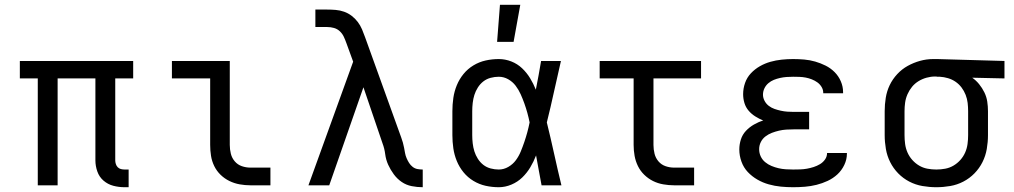

<svg xmlns="http://www.w3.org/2000/svg" viewBox="-20 -775 4240 803"><path d="M518 8H501Q477 8 454 2Q431 -4 413 -19.5Q395 -35 387 -58Q379 -81 379 -104V-447H221V0H138V-447H63V-520H537V-447H462V-104Q462 -97 464.5 -89Q467 -81 472.5 -75.5Q478 -70 485.5 -68Q493 -66 501 -66H518Z M1111 0H1027Q1005 0 982.5 -4Q960 -8 939.5 -18Q919 -28 902.5 -44Q886 -60 876 -80.5Q866 -101 862.5 -123.5Q859 -146 859 -169V-447H699V-520H941V-169Q941 -150 945.5 -132Q950 -114 962 -100Q974 -86 991.5 -80Q1009 -74 1027 -74H1111Z M1748 8Q1725 8 1702 3.5Q1679 -1 1660 -14Q1641 -27 1627 -46Q1613 -65 1603.5 -86Q1594 -107 1591 -130.5Q1588 -154 1580 -175L1500 -410L1357 0H1270L1457 -517L1429 -594Q1424 -608 1418 -621Q1412 -634 1401.5 -644Q1391 -654 1377 -658Q1363 -662 1348 -662H1299V-735H1348Q1366 -735 1384 -733.5Q1402 -732 1419 -726Q1436 -720 1450.5 -709Q1465 -698 1476 -683.5Q1487 -669 1494 -652.5Q1501 -636 1507 -619L1658 -200Q1662 -189 1665 -178.5Q1668 -168 1670 -157Q1672 -146 1674 -135Q1676 -124 1680.5 -113.5Q1685 -103 1691 -93.5Q1697 -84 1706 -77Q1715 -70 1726 -68Q1737 -66 1748 -66Z M2066 8Q2038 8 2011 2Q1984 -4 1960 -18.5Q1936 -33 1918.5 -54.5Q1901 -76 1890.5 -101.5Q1880 -127 1876 -154.5Q1872 -182 1872 -210V-310Q1872 -338 1876 -365.5Q1880 -393 1890.5 -418.5Q1901 -444 1918.5 -465.5Q1936 -487 1960 -501.5Q1984 -516 2011 -522Q2038 -528 2066 -528Q2093 -528 2118.5 -518Q2144 -508 2163.5 -489.5Q2183 -471 2197 -448Q2211 -425 2221 -400Q2227 -430 2232.5 -460Q2238 -490 2243 -520H2326Q2311 -456 2297 -391.5Q2283 -327 2267 -263Q2283 -198 2297.5 -132Q2312 -66 2328 0H2245Q2239 -31 2233.5 -62Q2228 -93 2222 -125Q2212 -99 2198 -75.5Q2184 -52 2164.5 -33Q2145 -14 2119 -3Q2093 8 2066 8ZM2066 -66Q2087 -66 2106 -77Q2125 -88 2137.5 -105Q2150 -122 2158 -141.5Q2166 -161 2173 -181.5Q2180 -202 2185.5 -222.5Q2191 -243 2195 -263Q2191 -283 2185.5 -303Q2180 -323 2173 -342.5Q2166 -362 2157.5 -381Q2149 -400 2136.5 -416.5Q2124 -433 2105.5 -443.5Q2087 -454 2066 -454Q2049 -454 2032 -449.5Q2015 -445 2001.5 -434.5Q1988 -424 1978.5 -409Q1969 -394 1964 -378Q1959 -362 1957 -344.5Q1955 -327 1955 -310V-210Q1955 -193 1957 -175.5Q1959 -158 1964 -142Q1969 -126 1978.5 -111Q1988 -96 2001.5 -85.5Q2015 -75 2032 -70.5Q2049 -66 2066 -66ZM2059 -600 2071 -755H2156L2128 -600Z M2883 0H2799Q2777 0 2754 -4Q2731 -8 2711 -18Q2691 -28 2674.5 -44Q2658 -60 2648 -80.5Q2638 -101 2634 -123.5Q2630 -146 2630 -169V-447H2488V-520H2912V-447H2713V-169Q2713 -150 2717.5 -132Q2722 -114 2734 -100Q2746 -86 2763.5 -80Q2781 -74 2799 -74H2883Z M3297 8Q3271 8 3245.5 5.5Q3220 3 3195 -4Q3170 -11 3147.5 -24Q3125 -37 3107.5 -55.5Q3090 -74 3081 -99Q3072 -124 3072 -150Q3072 -171 3078.5 -191.5Q3085 -212 3099.5 -227.5Q3114 -243 3133 -254Q3152 -265 3172 -271Q3155 -278 3139 -288Q3123 -298 3111 -312Q3099 -326 3093.5 -344Q3088 -362 3088 -381Q3088 -405 3096 -428Q3104 -451 3120.5 -468.5Q3137 -486 3158 -498Q3179 -510 3202 -516.5Q3225 -523 3249 -525.5Q3273 -528 3297 -528Q3320 -528 3343.5 -526Q3367 -524 3389.5 -517.5Q3412 -511 3433 -500.5Q3454 -490 3470.5 -473.5Q3487 -457 3496.5 -435Q3506 -413 3506 -390V-385H3423V-387Q3423 -400 3416 -411.5Q3409 -423 3398.5 -430.5Q3388 -438 3375.5 -443Q3363 -448 3350 -450.5Q3337 -453 3323.5 -453.5Q3310 -454 3297 -454Q3283 -454 3269.5 -453Q3256 -452 3242.5 -449Q3229 -446 3216.5 -441Q3204 -436 3193.5 -427Q3183 -418 3177 -405.5Q3171 -393 3171 -379Q3171 -366 3177.5 -353.5Q3184 -341 3195 -332.5Q3206 -324 3219 -319.5Q3232 -315 3245.5 -312Q3259 -309 3272.5 -308Q3286 -307 3300 -307H3364V-234H3300Q3284 -234 3268.5 -233Q3253 -232 3238 -228.5Q3223 -225 3208.5 -219.5Q3194 -214 3181.5 -204.5Q3169 -195 3162 -181Q3155 -167 3155 -151Q3155 -135 3161.5 -121Q3168 -107 3180 -97Q3192 -87 3206.5 -81Q3221 -75 3236 -71.5Q3251 -68 3266.5 -67Q3282 -66 3297 -66Q3312 -66 3326.5 -66.5Q3341 -67 3355 -69.5Q3369 -72 3383 -76.5Q3397 -81 3409.5 -88.5Q3422 -96 3430.5 -108Q3439 -120 3439 -135H3522V-132Q3522 -108 3511 -85Q3500 -62 3482 -45.5Q3464 -29 3441.5 -18.5Q3419 -8 3395 -2Q3371 4 3346.5 6Q3322 8 3297 8Z M3896 8Q3867 8 3838 3Q3809 -2 3783 -15.5Q3757 -29 3736.5 -50Q3716 -71 3703 -97Q3690 -123 3685 -152Q3680 -181 3680 -210V-310Q3680 -338 3684.5 -366Q3689 -394 3701 -419Q3713 -444 3732.5 -465Q3752 -486 3776.5 -499.5Q3801 -513 3828 -520.5Q3855 -528 3883 -528H3900L4181 -520V-447L4046 -450Q4062 -439 4075 -423Q4088 -407 4097 -388.5Q4106 -370 4109 -350Q4112 -330 4112 -310V-210Q4112 -181 4107 -152Q4102 -123 4089 -97Q4076 -71 4055.5 -50Q4035 -29 4009 -15.5Q3983 -2 3954 3Q3925 8 3896 8ZM3896 -66Q3915 -66 3933.5 -69.5Q3952 -73 3968 -82.5Q3984 -92 3996.5 -106Q4009 -120 4016.5 -137Q4024 -154 4026.5 -172.5Q4029 -191 4029 -210V-310Q4029 -327 4027 -344.5Q4025 -362 4018.5 -378.5Q4012 -395 4001.5 -409Q3991 -423 3976.5 -433Q3962 -443 3945 -448Q3928 -453 3911 -454H3900Q3898 -455 3895.5 -455Q3893 -455 3891 -455Q3873 -455 3855 -450Q3837 -445 3821.5 -435.5Q3806 -426 3794.5 -412Q3783 -398 3775.5 -381Q3768 -364 3765.5 -346Q3763 -328 3763 -310V-210Q3763 -191 3765.5 -172.5Q3768 -154 3775.5 -137Q3783 -120 3795.5 -106Q3808 -92 3824 -82.5Q3840 -73 3858.5 -69.5Q3877 -66 3896 -66Z"/></svg>

Font: R Plex Mono
Style: Regular
Weight: 400
Monospace: yes
Designer: Belleve Invis
Foundry: Belleve Invis
Version: Version 31.8.0